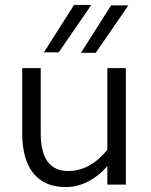

<svg xmlns="http://www.w3.org/2000/svg" viewBox="-20 -748 610 778"><path d="M70 -209V-472H145V-209Q145 -55 256 -55Q345 -55 415 -141V-472H490V0H415V-75Q383 -37 339 -13.5Q295 10 246 10Q161 10 115.5 -45.5Q70 -101 70 -209ZM430 -726H500L368 -534H308ZM280 -728H350L218 -536H158Z"/></svg>

Font: Madhuban Light
Style: Regular
Weight: 300
Designer: jaikishan Patel
Foundry: MagicType
Version: Version 1.000